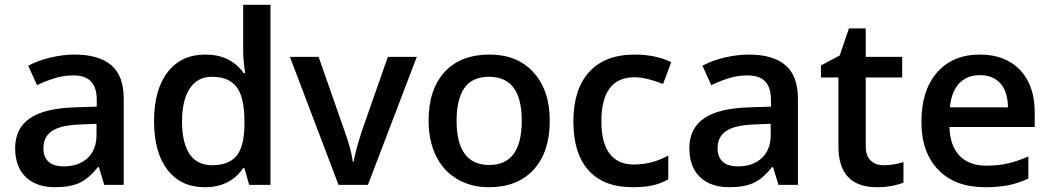

<svg xmlns="http://www.w3.org/2000/svg" viewBox="-20 -780 4434 810"><path d="M419.9 0 397 -75.2H393.1Q354 -25.9 314.5 -8.1Q274.9 9.8 212.9 9.8Q133.3 9.8 88.6 -33.2Q43.9 -76.2 43.9 -154.8Q43.9 -238.3 106 -280.8Q168 -323.2 294.9 -327.1L388.2 -330.1V-358.9Q388.2 -410.6 364 -436.3Q339.8 -461.9 289.1 -461.9Q247.6 -461.9 209.5 -449.7Q171.4 -437.5 136.2 -420.9L99.1 -502.9Q143.1 -525.9 195.3 -537.8Q247.6 -549.8 293.9 -549.8Q397 -549.8 449.5 -504.9Q502 -460 502 -363.8V0ZM249 -78.1Q311.5 -78.1 349.4 -113Q387.2 -147.9 387.2 -210.9V-257.8L317.9 -254.9Q236.8 -252 200 -227.8Q163.1 -203.6 163.1 -153.8Q163.1 -117.7 184.6 -97.9Q206.1 -78.1 249 -78.1Z M844.2 9.8Q743.2 9.8 686.5 -63.5Q629.9 -136.7 629.9 -269Q629.9 -401.9 687.3 -475.8Q744.6 -549.8 846.2 -549.8Q952.6 -549.8 1008.3 -471.2H1014.2Q1005.9 -529.3 1005.9 -563V-759.8H1121.1V0H1031.2L1011.2 -70.8H1005.9Q950.7 9.8 844.2 9.8ZM875 -83Q945.8 -83 978 -122.8Q1010.3 -162.6 1011.2 -252V-268.1Q1011.2 -370.1 978 -413.1Q944.8 -456.1 874 -456.1Q813.5 -456.1 780.8 -407Q748 -357.9 748 -267.1Q748 -177.2 779.8 -130.1Q811.5 -83 875 -83Z M1408.2 0 1203.1 -540H1324.2L1434.1 -226.1Q1462.4 -147 1468.3 -98.1H1472.2Q1476.6 -133.3 1506.3 -226.1L1616.2 -540H1738.3L1532.2 0Z M2299.3 -271Q2299.3 -138.7 2231.4 -64.5Q2163.6 9.8 2042.5 9.8Q1966.8 9.8 1908.7 -24.4Q1850.6 -58.6 1819.3 -122.6Q1788.1 -186.5 1788.1 -271Q1788.1 -402.3 1855.5 -476.1Q1922.9 -549.8 2045.4 -549.8Q2162.6 -549.8 2231 -474.4Q2299.3 -398.9 2299.3 -271ZM1906.2 -271Q1906.2 -84 2044.4 -84Q2181.2 -84 2181.2 -271Q2181.2 -456.1 2043.5 -456.1Q1971.2 -456.1 1938.7 -408.2Q1906.2 -360.4 1906.2 -271Z M2648.9 9.8Q2526.4 9.8 2462.6 -61.8Q2398.9 -133.3 2398.9 -267.1Q2398.9 -403.3 2465.6 -476.6Q2532.2 -549.8 2658.2 -549.8Q2743.7 -549.8 2812 -518.1L2777.3 -425.8Q2704.6 -454.1 2657.2 -454.1Q2517.1 -454.1 2517.1 -268.1Q2517.1 -177.2 2552 -131.6Q2586.9 -85.9 2654.3 -85.9Q2731 -85.9 2799.3 -124V-23.9Q2768.6 -5.9 2733.6 2Q2698.7 9.8 2648.9 9.8Z M3264.2 0 3241.2 -75.2H3237.3Q3198.2 -25.9 3158.7 -8.1Q3119.1 9.8 3057.1 9.8Q2977.5 9.8 2932.9 -33.2Q2888.2 -76.2 2888.2 -154.8Q2888.2 -238.3 2950.2 -280.8Q3012.2 -323.2 3139.2 -327.1L3232.4 -330.1V-358.9Q3232.4 -410.6 3208.3 -436.3Q3184.1 -461.9 3133.3 -461.9Q3091.8 -461.9 3053.7 -449.7Q3015.6 -437.5 2980.5 -420.9L2943.4 -502.9Q2987.3 -525.9 3039.6 -537.8Q3091.8 -549.8 3138.2 -549.8Q3241.2 -549.8 3293.7 -504.9Q3346.2 -460 3346.2 -363.8V0ZM3093.3 -78.1Q3155.8 -78.1 3193.6 -113Q3231.4 -147.9 3231.4 -210.9V-257.8L3162.1 -254.9Q3081.1 -252 3044.2 -227.8Q3007.3 -203.6 3007.3 -153.8Q3007.3 -117.7 3028.8 -97.9Q3050.3 -78.1 3093.3 -78.1Z M3707.5 -83Q3749.5 -83 3791.5 -96.2V-9.8Q3772.5 -1.5 3742.4 4.2Q3712.4 9.8 3680.2 9.8Q3517.1 9.8 3517.1 -162.1V-453.1H3443.4V-503.9L3522.5 -545.9L3561.5 -660.2H3632.3V-540H3786.1V-453.1H3632.3V-164.1Q3632.3 -122.6 3653.1 -102.8Q3673.8 -83 3707.5 -83Z M4135.3 9.8Q4009.3 9.8 3938.2 -63.7Q3867.2 -137.2 3867.2 -266.1Q3867.2 -398.4 3933.1 -474.1Q3999 -549.8 4114.3 -549.8Q4221.2 -549.8 4283.2 -484.9Q4345.2 -419.9 4345.2 -306.2V-244.1H3985.4Q3987.8 -165.5 4027.8 -123.3Q4067.9 -81.1 4140.6 -81.1Q4188.5 -81.1 4229.7 -90.1Q4271 -99.1 4318.4 -120.1V-26.9Q4276.4 -6.8 4233.4 1.5Q4190.4 9.8 4135.3 9.8ZM4114.3 -462.9Q4059.6 -462.9 4026.6 -428.2Q3993.7 -393.6 3987.3 -327.1H4232.4Q4231.4 -394 4200.2 -428.5Q4168.9 -462.9 4114.3 -462.9Z"/></svg>

Font: f1_44652          
Style: Regular
Weight: 600
Foundry: Ascender Corporation
Version: Version 1.10